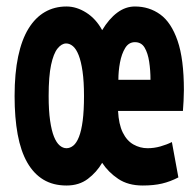

<svg xmlns="http://www.w3.org/2000/svg" viewBox="-20 -560 600 592"><path d="M185 12Q144 12 114 -6Q84 -24 64 -59Q44 -94 34.5 -145.5Q25 -197 25 -264Q25 -334 36 -386Q47 -438 68 -472Q89 -506 118.5 -523Q148 -540 185 -540Q216 -540 246 -521Q276 -502 295 -467Q316 -502 341.5 -521Q367 -540 396 -540Q440 -540 474 -515.5Q508 -491 527.5 -434.5Q547 -378 547 -282Q547 -269 546 -248.5Q545 -228 544 -218H344Q346 -177 358.5 -151.5Q371 -126 391.5 -114.5Q412 -103 435 -103Q455 -103 474.5 -108.5Q494 -114 510 -122L530 -13Q505 0 479.5 6Q454 12 420 12Q375 12 344.5 -8.5Q314 -29 295 -58Q278 -29 251 -8.5Q224 12 185 12ZM185 -103Q196 -103 206 -111Q216 -119 223.5 -138Q231 -157 235 -188Q239 -219 239 -264Q239 -309 234.5 -340Q230 -371 222.5 -390Q215 -409 205 -417.5Q195 -426 184 -426Q170 -426 157.5 -410.5Q145 -395 137.5 -360Q130 -325 130 -264Q130 -219 134.5 -188Q139 -157 146.5 -138.5Q154 -120 164 -111.5Q174 -103 185 -103ZM345 -314H444Q444 -343 440 -369.5Q436 -396 426 -413Q416 -430 396 -430Q377 -430 366 -412Q355 -394 350 -367.5Q345 -341 345 -314Z"/></svg>

Font: Ubuntu Sans Mono
Style: Regular
Weight: 400
Monospace: yes
Designer: Dalton Maag Ltd
Foundry: Dalton Maag Ltd
Version: Version 1.006